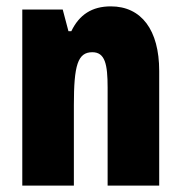

<svg xmlns="http://www.w3.org/2000/svg" viewBox="-20 -583 569 603"><path d="M328 -563C269 -563 229 -537 204 -485H195L177 -553H50V0H212V-253C212 -378 224 -419 270 -419C310 -419 318 -381 318 -308V0H480V-360C480 -489 424 -563 328 -563Z"/></svg>

Font: Noto Sans Arabic UI XCn Bk
Style: Regular
Weight: 900
Width: 2
Designer: Monotype Design Team, Nadine Chahine and Nizar Qandah
Foundry: Monotype Imaging Inc.
Version: Version 2.010